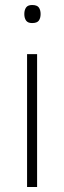

<svg xmlns="http://www.w3.org/2000/svg" viewBox="-20 -746 257 766"><path d="M128 -530V0H88V-530ZM108 -726Q128 -726 135 -716Q142 -706 142 -690Q142 -674 135 -664Q128 -654 108 -654Q91 -654 84 -664Q77 -674 77 -690Q77 -706 84 -716Q91 -726 108 -726Z"/></svg>

Font: Noto Sans Hebrew Thin ExtraLight
Style: Regular
Weight: 250
Version: Version 3.001